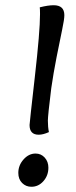

<svg xmlns="http://www.w3.org/2000/svg" viewBox="-20 -704 291 734"><path d="M100 10Q79 10 64.5 -4.5Q50 -19 50 -43Q50 -72 70 -94.5Q90 -117 116 -117Q137 -117 151 -101.5Q165 -86 165 -63Q165 -33 146 -11.5Q127 10 100 10ZM226 -646Q226 -630 217.5 -590Q209 -550 196.5 -486.5Q184 -423 176 -367Q163 -262 163 -243Q163 -218 167 -199Q145 -189 128 -189Q93 -189 93 -226Q93 -233 113 -408.5Q133 -584 133 -650Q133 -669 132 -676Q164 -684 185 -684Q226 -684 226 -646Z"/></svg>

Font: Overlock
Style: Italic
Weight: 400
Designer: Dario Muhafara
Foundry: Dario Manuel Muhafara
Version: Version 1.001